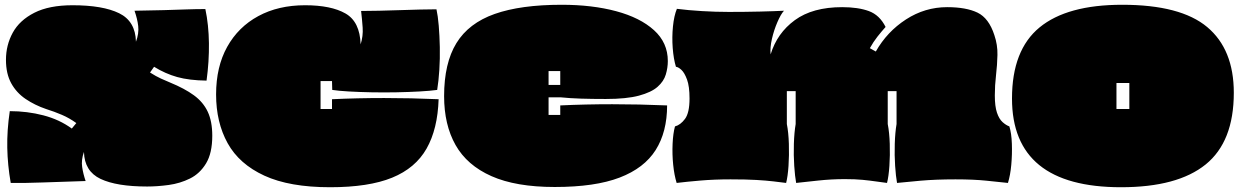

<svg xmlns="http://www.w3.org/2000/svg" viewBox="-20 -750 5203 805"><path d="M597 32Q469 32 401.5 0Q334 -32 332 -113Q320 -79 324.5 -49.5Q329 -20 339 9Q240 12 159 15Q78 18 25 17Q12 -57 10.5 -130Q9 -203 21 -284Q94 -284 161.5 -266.5Q229 -249 281 -211L300 -234Q271 -255 239.5 -268.5Q208 -282 173 -293Q126 -309 87.5 -335Q49 -361 27 -401Q5 -441 5 -499Q5 -561 33.5 -613Q62 -665 124 -696.5Q186 -728 284 -728Q411 -728 479.5 -694.5Q548 -661 550 -575Q563 -610 559.5 -640.5Q556 -671 544 -705Q615 -706 666.5 -707.5Q718 -709 760 -710.5Q802 -712 841 -712Q855 -646 856 -569Q857 -492 846 -412Q773 -413 723 -427Q673 -441 626 -470L609 -446Q634 -430 655 -420.5Q676 -411 693 -404Q754 -379 793 -350.5Q832 -322 851 -281.5Q870 -241 870 -181Q870 -108 844 -65Q818 -22 776.5 -1.5Q735 19 687.5 25.5Q640 32 597 32Z M1364 35Q1194 35 1088.5 -13.5Q983 -62 934.5 -149.5Q886 -237 886 -354Q886 -470 932.5 -553.5Q979 -637 1063 -682.5Q1147 -728 1259 -728Q1368 -728 1428.5 -693.5Q1489 -659 1492 -564Q1503 -599 1500.5 -634.5Q1498 -670 1494 -704Q1527 -704 1569.5 -705Q1612 -706 1657 -707.5Q1702 -709 1742 -710Q1782 -711 1810 -711Q1816 -684 1819.5 -642.5Q1823 -601 1824 -552.5Q1825 -504 1822 -457Q1819 -410 1813 -373Q1784 -369 1739 -366.5Q1694 -364 1642 -363Q1590 -362 1538 -363Q1486 -364 1442.5 -366.5Q1399 -369 1373 -373L1372 -410H1324V-293H1372V-334Q1586 -344 1819 -334Q1815 -209 1768.5 -127Q1722 -45 1624 -5Q1526 35 1364 35Z M2306 34Q2143 34 2040.5 -11.5Q1938 -57 1890 -142Q1842 -227 1842 -347Q1842 -485 1893.5 -569Q1945 -653 2054 -691.5Q2163 -730 2335 -730Q2463 -730 2563.5 -703Q2664 -676 2722 -623.5Q2780 -571 2780 -494Q2780 -466 2771.5 -437.5Q2763 -409 2737 -386Q2711 -363 2659 -349Q2607 -335 2520 -335Q2462 -335 2415.5 -336.5Q2369 -338 2330 -342H2280V-268H2329V-308Q2541 -318 2777 -308Q2777 -197 2729 -121Q2681 -45 2578 -5.5Q2475 34 2306 34ZM2280 -394H2329V-452H2280Z M2817 17Q2807 -15 2802.5 -59Q2798 -103 2800 -147Q2802 -191 2810 -220Q2833 -226 2852 -251.5Q2871 -277 2871 -337Q2871 -388 2860.5 -416.5Q2850 -445 2837 -457Q2824 -469 2814 -470Q2804 -503 2800.5 -548.5Q2797 -594 2801.5 -639Q2806 -684 2818 -713Q2865 -707 2923 -703.5Q2981 -700 3036 -700Q3105 -700 3166.5 -701.5Q3228 -703 3267 -705Q3254 -691 3239.5 -657.5Q3225 -624 3216.5 -587Q3208 -550 3211 -522Q3238 -611 3312.5 -665.5Q3387 -720 3511 -720Q3578 -720 3623 -703.5Q3668 -687 3693 -637Q3676 -618 3659 -596.5Q3642 -575 3627 -548L3652 -534Q3699 -617 3778.5 -668.5Q3858 -720 3951 -720Q4031 -720 4078.5 -697Q4126 -674 4149 -603Q4163 -562 4162 -519.5Q4161 -477 4156 -434.5Q4151 -392 4151 -350Q4151 -304 4160 -277.5Q4169 -251 4183.5 -238Q4198 -225 4212 -220Q4221 -191 4222.5 -147Q4224 -103 4220 -59Q4216 -15 4206 17Q4168 13 4115 7.5Q4062 2 3986 2Q3904 2 3841 7.5Q3778 13 3741 17Q3736 -10 3733 -54.5Q3730 -99 3731.5 -147Q3733 -195 3739 -230V-368H3702V-230Q3709 -195 3710.5 -147Q3712 -99 3709 -54.5Q3706 -10 3699 17Q3675 14 3651 10.5Q3627 7 3596.5 4Q3566 1 3522 1Q3466 1 3410.5 7Q3355 13 3318 17Q3313 -10 3310 -54.5Q3307 -99 3308.5 -147Q3310 -195 3316 -230V-368H3279V-230Q3286 -195 3287.5 -147Q3289 -99 3286 -54.5Q3283 -10 3276 17Q3252 14 3223 10.5Q3194 7 3151.5 4.5Q3109 2 3043 2Q2975 2 2916.5 7Q2858 12 2817 17Z M4680 35Q4223 35 4223 -337Q4223 -540 4338.5 -635Q4454 -730 4685 -730Q4930 -730 5041.5 -636.5Q5153 -543 5153 -361Q5153 -156 5035 -60.5Q4917 35 4680 35ZM4661 -293H4715V-402H4661Z"/></svg>

Font: Oi
Style: Regular
Weight: 400
Designer: Kostas Bartsokas, Mohamad Dakak
Foundry: Foundry5
Version: Version 4.000